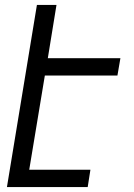

<svg xmlns="http://www.w3.org/2000/svg" viewBox="-20 -755 540 775"><path d="M8 0 129 -735H208L173 -520H466L454 -450H161L98 -70H345L334 0Z"/></svg>

Font: Iosevka
Style: Italic
Weight: 400
Italic angle: -9°
Monospace: yes
Designer: Belleve Invis
Foundry: Belleve Invis
Version: Version 32.5.0; ttfautohint (v1.8.4)